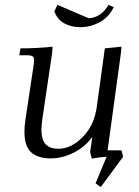

<svg xmlns="http://www.w3.org/2000/svg" viewBox="-20 -635 562 778"><path d="M58.1 -411.1 63 -439Q129.9 -439 192.9 -445.8L190.9 -418L151.9 -154.8Q147.9 -124.5 147.9 -110.8Q147.9 -85.9 153.8 -69.3Q159.7 -52.7 170.7 -45.2Q181.6 -37.6 192.1 -34.9Q202.6 -32.2 216.8 -32.2Q268.1 -32.2 314.9 -79.6Q361.8 -127 372.1 -201.2L404.8 -439L472.2 -445.8L470.2 -421.9L416 -25.9H472.2L479 0L388.2 123L367.2 107.9L412.1 0Q381.8 2 352.1 7.8L345.2 -19L354 -80.1Q324.2 -39.1 278.1 -16.1Q231.9 6.8 186 6.8Q133.3 6.8 106.2 -17.8Q79.1 -42.5 79.1 -100.1Q79.1 -124.5 83 -149.9L115.2 -363.8Q118.2 -380.9 118.2 -391.1Q118.2 -402.8 111.8 -407Q105.5 -411.1 87.9 -411.1ZM200.2 -588.9 212.9 -615.2 339.8 -561Q389.6 -564 419.9 -615.2L440.9 -606Q419.9 -564 383.1 -544.4Q346.2 -524.9 305.2 -524.9Q269 -524.9 240.7 -540.3Q212.4 -555.7 200.2 -588.9Z"/></svg>

Font: Dihjauti
Style: Italic
Weight: 400
Italic angle: -9°
Designer: T. Christopher White
Version: Version 3.0.0